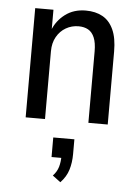

<svg xmlns="http://www.w3.org/2000/svg" viewBox="-55 -542 614 860"><g transform="rotate(5 252.5 -112.0)"><path d="M69 0V-491H151V-397H148Q165 -442 203.5 -471Q242 -500 296 -500Q340 -500 371.5 -482.5Q403 -465 420.5 -427Q438 -389 438 -328V0H351V-321Q351 -360 341 -383.5Q331 -407 313 -417Q295 -427 270 -427Q239 -427 213 -412Q187 -397 171.5 -369.5Q156 -342 156 -305V0ZM249 276 213 249Q231 230 237.5 207.5Q244 185 244 156L260 167H200V79H295V145Q295 184 285 216.5Q275 249 249 276Z"/></g></svg>

Font: Nunito Sans 10pt Condensed Medium
Style: Regular
Weight: 500
Width: 3
Designer: Vernon Adams
Foundry: Vernon Adams
Version: Version 3.101;gftools[0.9.27]